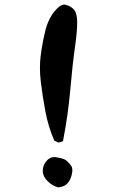

<svg xmlns="http://www.w3.org/2000/svg" viewBox="-20 -785 540 833"><path d="M232.4 -167Q244.6 -167 253.4 -173.3Q275.4 -286.6 284.7 -393.6Q294.4 -504.4 305.2 -580.1Q314.9 -647.9 314.9 -687Q314.9 -728 300.3 -744.1Q286.1 -759.3 263.2 -764.6Q261.2 -765.1 258.8 -765.1Q241.2 -765.1 218.3 -737.8Q189 -703.6 175.8 -648.4Q162.6 -593.3 156.2 -540.5Q153.3 -516.1 153.3 -490.7Q153.3 -460.9 157.2 -428.7Q164.6 -368.2 176.8 -302.2Q189 -236.3 215.3 -175.3L230.5 -167.5Q231.4 -167 232.4 -167ZM291.5 -27.8Q293.9 -38.6 293.9 -48.1Q293.9 -57.6 289.6 -64.5Q279.3 -79.1 268.1 -88.4Q257.8 -97.2 227.5 -102.1Q221.7 -103.5 217.8 -103.5Q205.6 -103.5 198.2 -99.6Q190.4 -95.7 185.5 -90.6Q180.7 -85.4 177.7 -81.5Q174.8 -77.6 172.6 -73.5Q170.4 -69.3 168.9 -64.5Q165.5 -54.7 165.5 -43.5Q165.5 -20 186.3 0.7Q207 21.5 232.4 27.8Q257.3 25.9 271.2 12Q285.2 -2 291.5 -27.8Z"/></svg>

Font: NaikaiFont
Style: ExtraLight
Weight: 200
Version: Version 1.89